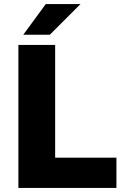

<svg xmlns="http://www.w3.org/2000/svg" viewBox="-20 -920 610 940"><path d="M70 0V-700H250V-148H550V0ZM94 -750 204 -900H374L224 -750Z"/></svg>

Font: Golos Text
Style: Bold
Weight: 700
Designer: A.Korolkova, Vitaly Kuzmin
Foundry: ParaType Ltd
Version: Version 2.004